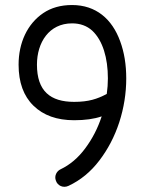

<svg xmlns="http://www.w3.org/2000/svg" viewBox="-20 -697 571 756"><path d="M263.7 -677.2C219.2 -677.2 181.6 -666.5 150.4 -645.5C87.4 -603 53.2 -528.3 53.2 -442.4C53.2 -372.6 72.8 -318.8 111.8 -280.8C150.9 -242.7 204.1 -223.6 272 -223.6C314.5 -223.6 350.6 -228.5 380.4 -238.8C365.2 -192.4 343.8 -150.9 315.9 -113.3C288.1 -75.7 255.9 -48.3 218.3 -30.3C204.1 -23.9 192.4 -4.9 200.2 14.6C206.5 33.7 228.5 44.9 250 34.7C296.9 12.7 337.4 -20.5 371.1 -64.9C404.8 -108.9 431.2 -159.2 449.7 -215.8C467.8 -272 477.1 -329.6 477.1 -388.2C477.1 -442.4 469.2 -491.2 453.1 -534.7C421.4 -622.1 357.9 -677.2 263.7 -677.2ZM125.5 -442.4C125.5 -529.8 173.3 -605 263.7 -605C295.9 -605 322.3 -595.2 343.3 -576.2C384.8 -537.1 404.8 -468.8 404.8 -388.2C404.8 -368.2 403.3 -347.7 400.4 -327.1C362.8 -307.1 328.6 -295.9 272 -295.9C178.2 -295.9 125.5 -338.4 125.5 -442.4Z"/></svg>

Font: Mikhak
Style: Regular
Weight: 400
Designer: Amin Abedi
Version: Version 3.2